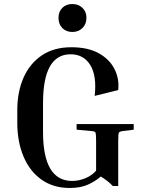

<svg xmlns="http://www.w3.org/2000/svg" viewBox="-20 -925 703 955"><path d="M361 -280V-308H645V-280L590 -273Q574 -271 571 -264.5Q568 -258 568 -224V0H541Q514 -28 481 -47Q454 -23 417 -6.5Q380 10 327 10Q245 10 186.5 -31.5Q128 -73 97 -146.5Q66 -220 66 -314V-377Q66 -468 97 -538.5Q128 -609 188 -649.5Q248 -690 335 -690Q417 -690 470.5 -660.5Q524 -631 549 -582.5Q574 -534 568 -477L451 -448Q462 -548 429 -601.5Q396 -655 331 -655Q194 -655 194 -412V-269Q194 -25 339 -25Q371 -25 403.5 -38Q436 -51 458 -76V-224Q458 -258 455 -265Q452 -272 436 -273ZM340 -766Q309 -766 290 -785.5Q271 -805 271 -836Q271 -867 290 -886Q309 -905 340 -905Q370 -905 390 -886Q410 -867 410 -836Q410 -805 390 -785.5Q370 -766 340 -766Z"/></svg>

Font: Inria Serif
Style: Bold
Weight: 700
Designer: Black Foundry Team
Foundry: Black Foundry
Version: Version 1.000; ttfautohint (v1.8.3)